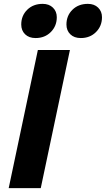

<svg xmlns="http://www.w3.org/2000/svg" viewBox="-20 -974 548 994"><path d="M25 0 176 -715H342L191 0ZM164 -777Q130 -777 110 -796.5Q90 -816 90 -847Q90 -893 121 -923.5Q152 -954 201 -954Q234 -954 254 -934.5Q274 -915 274 -885Q274 -839 243 -808Q212 -777 164 -777ZM398 -777Q364 -777 344 -796.5Q324 -816 324 -847Q324 -893 355 -923.5Q386 -954 435 -954Q468 -954 488 -934.5Q508 -915 508 -885Q508 -839 477 -808Q446 -777 398 -777Z"/></svg>

Font: Wix Madefor Text ExtraBold
Style: Italic
Weight: 800
Italic angle: -12°
Designer: Dalton Maag Ltd
Foundry: Dalton Maag Ltd
Version: Version 3.100